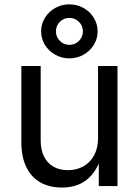

<svg xmlns="http://www.w3.org/2000/svg" viewBox="-20 -846 631 873"><path d="M77.1 -199.2V-545.9H165V-206.5Q165 -165 179.9 -134.8Q194.8 -104.5 222.7 -88.4Q250.5 -72.3 288.6 -72.3Q328.1 -72.3 359.1 -89.6Q390.1 -106.9 408 -140.1Q425.8 -173.3 425.8 -218.8V-545.9H514.2V0H429.2V-132.3H440.9Q424.3 -82.5 398.2 -51.8Q372.1 -21 337.9 -7.1Q303.7 6.8 262.2 6.8Q206.1 6.8 164.6 -16.1Q123 -39.1 100.1 -85.4Q77.1 -131.8 77.1 -199.2ZM167 -703.6Q167 -736.8 184.3 -765.1Q201.7 -793.5 231.2 -809.8Q260.7 -826.2 295.4 -826.2Q330.1 -826.2 359.6 -809.8Q389.2 -793.5 406.5 -765.1Q423.8 -736.8 423.8 -703.6Q423.8 -669.9 406.5 -641.8Q389.2 -613.8 359.6 -597.2Q330.1 -580.6 295.4 -580.6Q260.7 -580.6 231.2 -597.2Q201.7 -613.8 184.3 -641.8Q167 -669.9 167 -703.6ZM356.9 -703.6Q356.9 -729 338.9 -746.8Q320.8 -764.6 295.4 -764.6Q270 -764.6 252.2 -746.8Q234.4 -729 234.4 -703.6Q234.4 -678.2 252.2 -660.2Q270 -642.1 295.4 -642.1Q321.3 -642.1 339.1 -660.2Q356.9 -678.2 356.9 -703.6Z"/></svg>

Font: Raveo Variable
Style: Regular
Weight: 400
Designer: Jakub Foglar, Rasmus Andersson (Inter)
Foundry: Jakubfoglar.com
Version: Version 1.000;Glyphs 3.2.3 (3260)